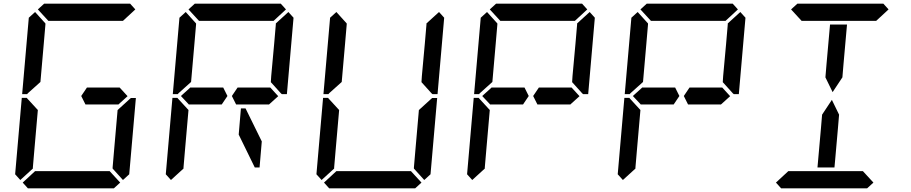

<svg xmlns="http://www.w3.org/2000/svg" viewBox="-20 -1020 4936 1040"><path d="M628 -546 671 -499 620 -453V-454H602H600H471H450H443L420 -500L451 -546H458H479H492ZM185 -969 219 -1000H685L713 -969L646 -907H626H490H398H262H242ZM684 -485 689 -489H716L680 -76L646 -45L590 -107V-113L599 -218L617 -424ZM631 -31 597 0H131L103 -31L170 -93H190H326H418H554H574ZM131 -515 127 -510H100L136 -924L170 -955L226 -893V-887L217 -782L199 -576ZM90 -45 62 -76 98 -490H125L129 -485L185 -424L167 -218L158 -113V-107Z M1444 -546 1487 -499 1436 -453V-454H1418H1416H1287H1266H1259L1236 -500L1267 -546H1274H1295H1308ZM960 -500 1012 -547V-546H1148H1189L1212 -500L1181 -454H1024H1021H1004V-453ZM1285 -433H1310L1398 -254L1386 -113H1360L1273 -291ZM1001 -969 1035 -1000H1501L1529 -969L1462 -907H1442H1306H1214H1078H1058ZM1542 -955 1570 -924 1534 -510H1507L1502 -514L1447 -575L1449 -607L1465 -782L1474 -887V-893ZM947 -515 943 -510H916L952 -924L986 -955L1042 -893V-887L1033 -782L1015 -576ZM906 -45 878 -76 914 -490H941L945 -485L1001 -424L983 -218L974 -113V-107Z M2316 -485 2321 -489H2348L2312 -76L2278 -45L2222 -107V-113L2231 -218L2249 -424ZM2263 -31 2229 0H1763L1735 -31L1802 -93H1822H1958H2050H2186H2206ZM2358 -955 2386 -924 2350 -510H2323L2318 -514L2263 -575L2265 -607L2281 -782L2290 -887V-893ZM1763 -515 1759 -510H1732L1768 -924L1802 -955L1858 -893V-887L1849 -782L1831 -576ZM1722 -45 1694 -76 1730 -490H1757L1761 -485L1817 -424L1799 -218L1790 -113V-107Z M3076 -546 3119 -499 3068 -453V-454H3050H3048H2919H2898H2891L2868 -500L2899 -546H2906H2927H2940ZM2592 -500 2644 -547V-546H2780H2821L2844 -500L2813 -454H2656H2653H2636V-453ZM2633 -969 2667 -1000H3133L3161 -969L3094 -907H3074H2938H2846H2710H2690ZM3174 -955 3202 -924 3166 -510H3139L3134 -514L3079 -575L3081 -607L3097 -782L3106 -887V-893ZM2579 -515 2575 -510H2548L2584 -924L2618 -955L2674 -893V-887L2665 -782L2647 -576ZM2538 -45 2510 -76 2546 -490H2573L2577 -485L2633 -424L2615 -218L2606 -113V-107Z M3892 -546 3935 -499 3884 -453V-454H3866H3864H3735H3714H3707L3684 -500L3715 -546H3722H3743H3756ZM3408 -500 3460 -547V-546H3596H3637L3660 -500L3629 -454H3472H3469H3452V-453ZM3449 -969 3483 -1000H3949L3977 -969L3910 -907H3890H3754H3662H3526H3506ZM3990 -955 4018 -924 3982 -510H3955L3950 -514L3895 -575L3897 -607L3913 -782L3922 -887V-893ZM3395 -515 3391 -510H3364L3400 -924L3434 -955L3490 -893V-887L3481 -782L3463 -576ZM3354 -45 3326 -76 3362 -490H3389L3393 -485L3449 -424L3431 -218L3422 -113V-107Z M4457 -673 4476 -887H4568L4567 -876L4549 -673L4543 -601L4490 -521L4451 -601ZM4504 -157 4500 -113H4408L4427 -327L4433 -399L4486 -479L4525 -399L4519 -327ZM4265 -969 4299 -1000H4765L4793 -969L4726 -907H4706H4570H4478H4342H4322ZM4711 -31 4677 0H4211L4183 -31L4250 -93H4270H4406H4498H4634H4654Z"/></svg>

Font: DSEG14 Classic
Style: Italic
Weight: 400
Italic angle: -5°
Designer: Keshikan(Twitter:@keshinomi_88pro)
Version: Version 0.46